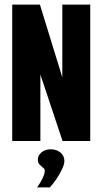

<svg xmlns="http://www.w3.org/2000/svg" viewBox="-20 -611 444 832"><path d="M33 0V-591H153L250 -276V-591H371V0H251L155 -288V0ZM141 201Q157 178 165.5 159.5Q174 141 174 129Q174 121 166.5 115.5Q159 110 151.5 102Q144 94 144 80Q144 63 159.5 49.5Q175 36 200 36Q226 36 242.5 50.5Q259 65 259 86Q259 101 249 122Q239 143 225 164Q211 185 196 201Z"/></svg>

Font: Alumni Sans ExtraBold
Style: Regular
Weight: 800
Designer: Robert E. Leuschke
Foundry: Robert E. Leuschke
Version: Version 1.018